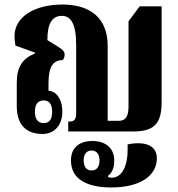

<svg xmlns="http://www.w3.org/2000/svg" viewBox="-20 -580 787 847"><path d="M168 11C218 11 255 -26 255 -87C255 -148 223 -179 196 -179H194V-213C194 -286 214 -314 256 -315C262 -320 265 -329 265 -339C265 -354 256 -361 236 -374L189 -403C189 -475 209 -510 253 -510C292 -510 316 -476 316 -381V-79C316 -55 308 -44 289 -44H281V0H568C666 0 693 -41 693 -131V-552H596L547 -486V-112C547 -68 536 -47 504 -47H455V-377C455 -500 379 -560 255 -560C135 -560 44 -507 44 -421C44 -411 45 -398 48 -379L134 -348V-344C79 -322 54 -284 54 -216V-112C54 -32 93 11 168 11ZM173 -37C146 -37 134 -56 134 -87C134 -119 146 -137 173 -137C198 -137 210 -119 210 -87C210 -55 199 -37 173 -37ZM470 247C599 247 672 195 672 118C672 63 622 41 543 57V80C543 160 514 204 473 204C466 204 461 203 457 201V195C472 184 484 164 484 129C484 70 442 42 388 42C331 42 293 70 293 128C293 217 375 247 470 247ZM384 172C361 172 349 155 349 128C349 101 361 84 384 84C407 84 419 101 419 128C419 155 407 172 384 172Z"/></svg>

Font: Noto Serif Thai ExtraCondensed ExtraBold
Style: Regular
Weight: 800
Width: 2
Designer: Monotype Design Team
Foundry: Monotype Imaging Inc.
Version: Version 2.002